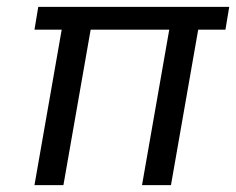

<svg xmlns="http://www.w3.org/2000/svg" viewBox="-20 -537 686 557"><path d="M80 0 159 -451H80L91 -517H645L634 -451H555L476 0H392L471 -451H243L164 0Z"/></svg>

Font: DM Sans 11pt
Style: Italic
Weight: 400
Italic angle: -10°
Version: Version 4.004;gftools[0.9.30]